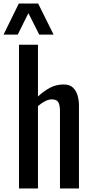

<svg xmlns="http://www.w3.org/2000/svg" viewBox="-50 -1062 515 1082"><path d="M57 0V-810H164V-518Q193 -546 229 -566Q265 -586 309 -586Q343 -586 361.5 -568Q380 -550 387.5 -523Q395 -496 395 -468V0H288V-437Q288 -468 279 -485Q270 -502 242 -502Q223 -502 202.5 -491Q182 -480 164 -464V0ZM-30 -867 56 -1042H165L252 -867H171L110 -988L50 -867Z"/></svg>

Font: Oswald
Style: Regular
Weight: 400
Designer: Vernon Adams
Foundry: Vernon Adams
Version: Version 4.103; ttfautohint (v1.8.3)